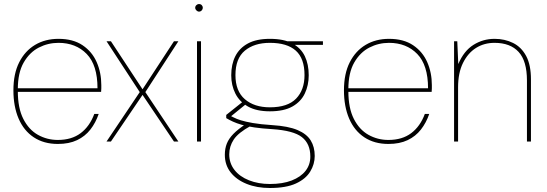

<svg xmlns="http://www.w3.org/2000/svg" viewBox="-20 -707 2731 959"><path d="M269 12Q199 12 149 -21Q99 -54 73 -114.5Q47 -175 47 -256Q47 -339 76 -396Q105 -453 155.5 -483Q206 -513 272 -513Q345 -513 392.5 -481Q440 -449 463 -396.5Q486 -344 486 -282Q486 -273 486 -265.5Q486 -258 485 -248H58V-266H467Q467 -382 413 -437.5Q359 -493 272 -493Q220 -493 174 -469.5Q128 -446 98.5 -395Q69 -344 69 -261V-252Q69 -167 96.5 -113Q124 -59 169.5 -33.5Q215 -8 269 -8Q338 -8 383 -42Q428 -76 451 -138H473Q458 -94 431.5 -60Q405 -26 365 -7Q325 12 269 12Z M512 0 678 -247 512 -501H534L692 -261L849 -501H871L706 -247L871 0H849L692 -233L534 0Z M964 0V-501H984V0ZM974 -649Q967 -649 961 -655Q955 -661 955 -668Q955 -676 961 -681.5Q967 -687 974 -687Q982 -687 987.5 -681.5Q993 -676 993 -668Q993 -661 987.5 -655Q982 -649 974 -649Z M1328 232Q1263 232 1212 211.5Q1161 191 1132 154Q1103 117 1103 66Q1103 35 1113 10Q1123 -15 1146 -38.5Q1169 -62 1210 -89L1232 -78Q1170 -44 1147.5 -10Q1125 24 1125 64Q1125 108 1151 141.5Q1177 175 1223.5 193.5Q1270 212 1328 212Q1392 212 1437 194.5Q1482 177 1506 146.5Q1530 116 1530 75Q1530 11 1488 -22Q1446 -55 1339 -62Q1288 -65 1251 -70.5Q1214 -76 1188 -83.5Q1162 -91 1143.5 -99.5Q1125 -108 1110 -117V-133L1194 -200L1216 -193L1125 -119L1119 -133Q1133 -128 1147 -120.5Q1161 -113 1183.5 -106Q1206 -99 1243 -92.5Q1280 -86 1340 -82Q1420 -77 1466 -57.5Q1512 -38 1532 -5.5Q1552 27 1552 72Q1552 113 1529.5 150Q1507 187 1458 209.5Q1409 232 1328 232ZM1328 -151Q1261 -151 1218.5 -175Q1176 -199 1155.5 -240Q1135 -281 1135 -331Q1135 -386 1155.5 -426.5Q1176 -467 1218.5 -490Q1261 -513 1328 -513Q1398 -513 1440.5 -490Q1483 -467 1502.5 -426.5Q1522 -386 1522 -331Q1522 -281 1502.5 -240Q1483 -199 1440.5 -175Q1398 -151 1328 -151ZM1328 -171Q1417 -171 1459 -214.5Q1501 -258 1501 -332Q1501 -415 1457.5 -454Q1414 -493 1328 -493Q1250 -493 1203 -454Q1156 -415 1156 -332Q1156 -252 1203 -211.5Q1250 -171 1328 -171ZM1422 -483 1413 -501H1593V-483Z M1920 12Q1850 12 1800 -21Q1750 -54 1724 -114.5Q1698 -175 1698 -256Q1698 -339 1727 -396Q1756 -453 1806.5 -483Q1857 -513 1923 -513Q1996 -513 2043.5 -481Q2091 -449 2114 -396.5Q2137 -344 2137 -282Q2137 -273 2137 -265.5Q2137 -258 2136 -248H1709V-266H2118Q2118 -382 2064 -437.5Q2010 -493 1923 -493Q1871 -493 1825 -469.5Q1779 -446 1749.5 -395Q1720 -344 1720 -261V-252Q1720 -167 1747.5 -113Q1775 -59 1820.5 -33.5Q1866 -8 1920 -8Q1989 -8 2034 -42Q2079 -76 2102 -138H2124Q2109 -94 2082.5 -60Q2056 -26 2016 -7Q1976 12 1920 12Z M2248 0V-501H2264L2269 -387Q2297 -453 2345 -483Q2393 -513 2450 -513Q2501 -513 2542.5 -492.5Q2584 -472 2608 -427.5Q2632 -383 2632 -310V0H2612V-305Q2612 -402 2570.5 -447.5Q2529 -493 2450 -493Q2398 -493 2357.5 -467.5Q2317 -442 2292.5 -392.5Q2268 -343 2268 -271V0Z"/></svg>

Font: DM Sans 17pt Thin
Style: Regular
Weight: 250
Version: Version 4.004;gftools[0.9.30]